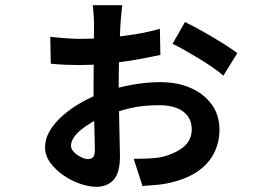

<svg xmlns="http://www.w3.org/2000/svg" viewBox="-20 -655 1040 741"><path d="M452 -635Q451 -628 449.5 -614.5Q448 -601 447 -587.5Q446 -574 445 -564Q444 -542 442.5 -511.5Q441 -481 440 -447.5Q439 -414 438.5 -380.5Q438 -347 438 -317Q438 -284 439 -245Q440 -206 440.5 -169Q441 -132 442 -101Q443 -70 443 -53Q443 13 418 39.5Q393 66 352 66Q324 66 290 54.5Q256 43 225.5 22Q195 1 174.5 -26.5Q154 -54 154 -86Q154 -120 173 -151.5Q192 -183 224.5 -211Q257 -239 296.5 -261Q336 -283 377 -298Q430 -317 487.5 -327.5Q545 -338 598 -338Q665 -338 716 -315.5Q767 -293 797 -252Q827 -211 827 -154Q827 -106 806 -64Q785 -22 740.5 8Q696 38 624 53Q598 58 572.5 59.5Q547 61 530 63L496 -42Q522 -42 546.5 -43Q571 -44 593 -47Q644 -56 682 -83Q720 -110 720 -156Q720 -186 704.5 -207Q689 -228 661 -238.5Q633 -249 596 -249Q529 -249 480 -237Q431 -225 386 -207Q359 -197 335.5 -183.5Q312 -170 293.5 -155Q275 -140 264.5 -124Q254 -108 254 -92Q254 -83 260.5 -74Q267 -65 277.5 -57.5Q288 -50 299.5 -45.5Q311 -41 319 -41Q333 -41 339.5 -49Q346 -57 346 -75Q346 -97 345 -134.5Q344 -172 342.5 -219Q341 -266 341 -314Q341 -348 341.5 -385.5Q342 -423 342 -459Q342 -495 342.5 -522.5Q343 -550 343 -565Q343 -574 342 -588Q341 -602 340 -615.5Q339 -629 338 -635ZM694 -570Q725 -555 764 -533Q803 -511 839 -488.5Q875 -466 896 -450L842 -363Q828 -376 803.5 -393Q779 -410 749.5 -428Q720 -446 692.5 -461.5Q665 -477 646 -486ZM174 -513Q209 -509 239.5 -507Q270 -505 290 -505Q338 -505 392.5 -509.5Q447 -514 500 -522.5Q553 -531 597 -544L599 -443Q575 -438 540 -431Q505 -424 463.5 -418Q422 -412 377.5 -408Q333 -404 290 -404Q259 -404 234 -405Q209 -406 176 -409Z"/></svg>

Font: Noto Sans HK SemiBold
Style: Regular
Weight: 600
Version: Version 2.004-H2;hotconv 1.0.118;makeotfexe 2.5.65603